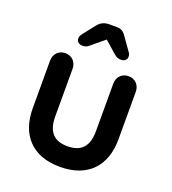

<svg xmlns="http://www.w3.org/2000/svg" viewBox="-137 -849 860 962"><g transform="rotate(20 292.5 -368.0)"><path d="M401 -474V-220C401 -138 365 -100 292 -100C220 -100 184 -138 184 -220V-474C184 -509 159 -535 124 -535C89 -535 64 -509 64 -474V-220C64 -78 144 10 292 10C440 10 521 -78 521 -220V-474C521 -509 496 -535 461 -535C426 -535 401 -509 401 -474ZM397 -599C415 -599 427 -611 427 -624C427 -635 426 -641 415 -655L371 -717C356 -739 344 -746 317 -746H281C254 -746 235 -736 220 -717L171 -655C160 -641 159 -635 159 -624C159 -611 171 -599 189 -599C214 -599 220 -608 238 -623L295 -670L348 -623C366 -608 372 -599 397 -599Z"/></g></svg>

Font: Hotpoint
Style: Bold
Weight: 700
Designer: Andrew Paglinawan, Luciano Perondi, Riccardo Olocco
Foundry: CAST Cooperativa Anonima Servizi Tipografici
Version: Version 1.000;PS 2.1;hotconv 16.6.51;makeotf.lib2.5.65220